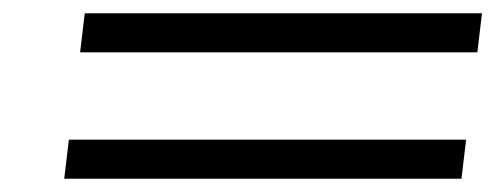

<svg xmlns="http://www.w3.org/2000/svg" viewBox="-20 -410 761 290"><path d="M101 -331 108 -390H708L701 -331ZM77 -140 84 -199H684L677 -140Z"/></svg>

Font: Orkney
Style: Italic
Weight: 400
Italic angle: -7°
Designer: Samuel Oakes and Alfredo Marco Pradil
Foundry: Alfredo Marco Pradil
Version: 1.0; ttfautohint (v1.5)